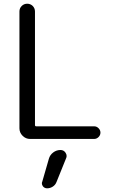

<svg xmlns="http://www.w3.org/2000/svg" viewBox="-20 -773 621 1037"><path d="M168.9 -710.9V-97.7Q168.9 -90.8 175.8 -90.8H488.3Q502 -90.8 512.2 -80.6Q522.5 -70.3 522.5 -56.6Q522.5 -43 512.2 -32.7Q502 -22.5 488.3 -22.5H142.6Q119.1 -22.5 102.1 -39.6Q85 -56.6 85 -80.1V-710.9Q85 -728.5 97.2 -740.7Q109.4 -752.9 127 -752.9Q144.5 -752.9 156.7 -740.7Q168.9 -728.5 168.9 -710.9ZM306.6 37.1Q324.2 37.1 334 51.8Q339.8 60.5 339.8 69.3Q339.8 76.2 336.9 82L285.2 210Q279.3 225.6 265.1 234.9Q251 244.1 234.4 244.1Q220.7 244.1 211.9 233.4Q206.1 225.6 206.1 216.8Q206.1 212.9 208 209L244.1 84Q250 63.5 267.6 50.3Q285.2 37.1 306.6 37.1Z"/></svg>

Font: Gen Jyuu Gothic Normal
Style: Regular
Weight: 300
Designer: [Source Han Sans]
Ryoko NISHIZUKA  (kana & ideographs); Paul D. Hunt (Latin, Greek & Cyrillic); Wenlong ZHANG  (bopomofo
Version: Version 1.002.20150607